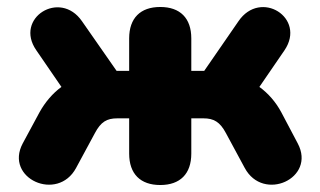

<svg xmlns="http://www.w3.org/2000/svg" viewBox="-20 -521 918 550"><path d="M439 9C496 9 528 -23 528 -81V-182H563C592 -182 610 -172 627 -140L681 -40C734 59 886 -10 833 -110L786 -199C770 -229 748 -254 723 -272L795 -377C858 -470 726 -553 663 -460L565 -318H528V-411C528 -469 496 -501 439 -501C382 -501 350 -469 350 -411V-318H314L215 -460C152 -552 20 -469 84 -377L156 -272C131 -254 109 -228 93 -199L45 -110C-8 -10 145 59 198 -40L252 -140C269 -172 286 -182 316 -182H350V-81C350 -23 382 9 439 9Z"/></svg>

Font: Nunito Black
Style: Regular
Weight: 900
Designer: Vernon Adams
Foundry: Vernon Adams
Version: Version 3.602